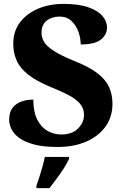

<svg xmlns="http://www.w3.org/2000/svg" viewBox="-20 -744 636 985"><path d="M275 10Q200 10 152 -3.5Q104 -17 76.5 -38Q49 -59 38 -83.5Q27 -108 27 -129Q27 -169 45 -191.5Q63 -214 91 -223.5Q119 -233 151 -233Q151 -170 171 -130.5Q191 -91 224 -72.5Q257 -54 294 -54Q350 -54 380.5 -85Q411 -116 411 -155Q411 -188 390.5 -212Q370 -236 332 -256Q294 -276 239 -298Q165 -329 123.5 -362Q82 -395 65 -434.5Q48 -474 48 -520Q48 -583 82 -628.5Q116 -674 174.5 -699Q233 -724 306 -724Q384 -724 433.5 -706.5Q483 -689 506 -661.5Q529 -634 529 -603Q529 -566 497.5 -541Q466 -516 394 -516Q394 -548 382.5 -580.5Q371 -613 347 -636Q323 -659 286 -659Q247 -659 220 -638.5Q193 -618 193 -575Q193 -552 206 -529.5Q219 -507 256 -483Q293 -459 364 -430Q437 -401 479.5 -368.5Q522 -336 539.5 -297.5Q557 -259 557 -211Q557 -146 522.5 -96.5Q488 -47 424.5 -18.5Q361 10 275 10ZM167 208Q174 189 182.5 162.5Q191 136 198.5 109Q206 82 210 61H334V71Q325 92 308 118.5Q291 145 271 172Q251 199 234 221H167Z"/></svg>

Font: Noto Serif Thai ExtraBold
Style: Regular
Weight: 800
Version: Version 2.001